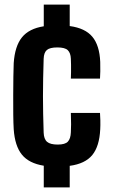

<svg xmlns="http://www.w3.org/2000/svg" viewBox="-20 -820 493 840"><path d="M171.5 0V-95Q106.5 -105.5 75.8 -143.5Q45 -181.5 40 -254.5Q38.5 -279 38 -319Q37.5 -359 37.8 -403.2Q38 -447.5 38.5 -485.5Q39 -523.5 40 -544Q45 -618 76 -656.5Q107 -695 171.5 -705V-800H285V-706Q352.5 -697 384 -659.2Q415.5 -621.5 418.5 -549Q419 -532 418.8 -508.2Q418.5 -484.5 417.5 -476H290Q290.5 -487.5 290.8 -504Q291 -520.5 290.8 -536.8Q290.5 -553 290 -563Q289 -588.5 276.5 -600.5Q264 -612.5 231 -612.5Q198 -612.5 185 -601.2Q172 -590 171 -563Q169.5 -517.5 168.8 -477.5Q168 -437.5 168 -399.2Q168 -361 168.8 -322.2Q169.5 -283.5 171 -240Q172 -211.5 186 -199.5Q200 -187.5 232.5 -187.5Q265 -187.5 277 -200.5Q289 -213.5 290 -241Q291 -256.5 291 -276.5Q291 -296.5 290 -326H417.5Q418.5 -316.5 419 -293.8Q419.5 -271 418.5 -254.5Q415 -180 383.8 -141.8Q352.5 -103.5 285 -94.5V0Z"/></svg>

Font: Big Shoulders
Style: Bold
Weight: 700
Designer: Patric King
Foundry: XO Type Co
Version: Version 2.002